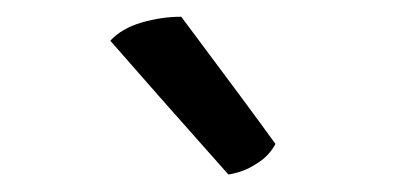

<svg xmlns="http://www.w3.org/2000/svg" viewBox="-20 -761 474 227"><path d="M305.7 -590.8Q278.3 -628.9 194.3 -741.2Q170.9 -741.2 147.5 -734.4Q124 -727.5 110.4 -712.9Q156.2 -660.2 250 -554.7Q268.6 -557.6 283.2 -567.4Q297.9 -576.2 305.7 -590.8Z"/></svg>

Font: cl
Style: Regular
Weight: 400
Designer: Mitja Miklavcic
Version: Version 1.0